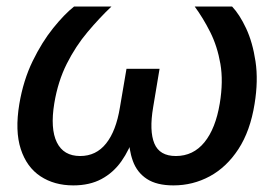

<svg xmlns="http://www.w3.org/2000/svg" viewBox="-20 -559 847 587"><path d="M204.1 7.8Q146 7.8 103.8 -20Q61.5 -47.9 43.5 -103.3Q25.4 -158.7 39.1 -241.2Q51.3 -313.5 79.8 -372.1Q108.4 -430.7 142.6 -473.1Q176.8 -515.6 206.5 -539.1H320.8Q283.7 -503.9 247.6 -460.9Q211.4 -418 184.3 -364.3Q157.2 -310.5 146 -243.2Q133.3 -165.5 153.8 -123.8Q174.3 -82 225.1 -82Q273.9 -82 304.4 -120.4Q335 -158.7 346.7 -231L366.7 -348.6H467.8L448.2 -231Q436 -158.7 451.9 -120.4Q467.8 -82 517.6 -82Q570.8 -82 605 -124Q639.2 -166 651.9 -242.7Q663.1 -310.1 653.8 -363.8Q644.5 -417.5 622.8 -460.7Q601.1 -503.9 575.2 -539.1H689.5Q712.4 -515.1 732.4 -472.4Q752.4 -429.7 761.2 -371.1Q770 -312.5 758.3 -241.2Q745.1 -158.7 709 -103.3Q672.9 -47.9 621.3 -20Q569.8 7.8 510.3 7.8Q459 7.8 429 -12Q398.9 -31.7 386.2 -66.9Q373.5 -102.1 373 -147.9H391.1Q376 -101.1 351.1 -65.9Q326.2 -30.8 290 -11.5Q253.9 7.8 204.1 7.8Z"/></svg>

Font: Inter 18pt Medium
Style: Italic
Weight: 500
Italic angle: -9.3988°
Designer: Rasmus Andersson
Foundry: rsms
Version: Version 4.001;git-66647c0bb